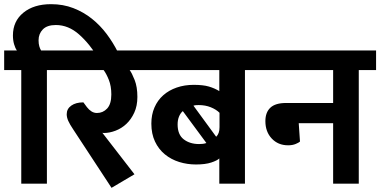

<svg xmlns="http://www.w3.org/2000/svg" viewBox="-30 -881 1824 921"><path d="M72 -545H-10V-639H51Q43 -650 37.5 -669Q32 -688 32 -711Q32 -779 82 -820Q132 -861 215 -861Q273 -861 322 -842Q371 -823 411 -791Q451 -759 482 -717.5Q513 -676 536 -630L542 -620L453 -584L444 -599Q400 -671 349 -716Q298 -761 238 -761Q196 -761 175.5 -740Q155 -719 155 -688Q155 -671 158.5 -659Q162 -647 167 -639H278V-545H195V0H72Z M615 -45 505 20 322 -259Q305 -284 297.5 -301Q290 -318 290 -333Q290 -359 312 -374.5Q334 -390 370 -390L387 -367Q397 -354 409 -346.5Q421 -339 435 -339Q464 -339 484 -360.5Q504 -382 504 -428Q504 -468 492 -498Q480 -528 467 -545H258V-639H704V-545H592Q603 -530 616 -497Q629 -464 629 -416Q629 -373 614 -340.5Q599 -308 576 -286.5Q553 -265 524 -254Q495 -243 468 -243Q464 -243 461 -244Z M899 -474Q944 -474 971.5 -466Q999 -458 1022 -444V-545H654V-639H1228V-545H1145V0H1022V-121Q1012 -111 983.5 -101.5Q955 -92 910 -92Q868 -92 829.5 -104Q791 -116 761 -140.5Q731 -165 713.5 -202Q696 -239 696 -288Q696 -331 711 -365.5Q726 -400 753 -424Q780 -448 817.5 -461Q855 -474 899 -474ZM822 -284Q822 -235 851.5 -212.5Q881 -190 925 -190Q933 -190 942.5 -191Q952 -192 960 -195L847 -348Q836 -339 829 -322.5Q822 -306 822 -284ZM1023 -340Q1007 -356 981 -366.5Q955 -377 923 -377Q917 -377 910 -376.5Q903 -376 898 -374L1007 -225Q1023 -240 1023 -271Z M1568 -387V-545H1208V-639H1774V-545H1691V0H1568V-290H1403L1409 -202Q1404 -197 1388.5 -190.5Q1373 -184 1352 -184Q1304 -184 1273.5 -216.5Q1243 -249 1243 -300Q1243 -342 1267 -364.5Q1291 -387 1342 -387Z"/></svg>

Font: Mukta
Style: Bold
Weight: 700
Designer: Girish Dalvi and Yashodeep Gholap
Foundry: Ek Type
Version: Version 2.538;PS 1.002;hotconv 16.6.51;makeotf.lib2.5.65220;